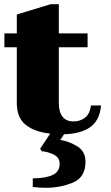

<svg xmlns="http://www.w3.org/2000/svg" viewBox="-20 -629 527 914"><path d="M285 10 267 37Q310 44 348.5 68Q387 92 387 141Q387 215 327.5 240Q268 265 197 265Q165 265 136 261V220Q195 220 229.5 204.5Q264 189 264 151Q264 121 236 107Q208 93 179 91L171 79L219 7Q144 -1 102 -35Q60 -69 60 -139V-404H1V-470H60V-560L221 -609H260V-470H397V-404H260V-139Q260 -96 277.5 -73.5Q295 -51 330 -51Q362 -51 385 -69Q408 -87 413 -127H461Q455 -57 410.5 -24.5Q366 8 285 10Z"/></svg>

Font: Taviraj Black
Style: Regular
Weight: 900
Designer: Katatrad Team
Foundry: CadsonDemak
Version: Version 1.001